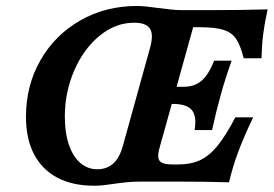

<svg xmlns="http://www.w3.org/2000/svg" viewBox="-20 -602 904 634"><path d="M65.8 -216.5Q65.8 -319.8 113.6 -403.2Q161.4 -486.7 245.1 -534.5Q328.8 -582.3 432.6 -582.3Q455.3 -582.3 501.1 -575.8Q521.9 -573 542.5 -570.8Q563 -568.5 583.1 -568.5H669.3Q773.4 -568.5 863.7 -571Q854 -526.6 849.4 -491.5Q844.8 -456.4 843.5 -409.7H784.7Q774.2 -451.6 760.1 -473Q746 -494.4 718.5 -503.2Q691.1 -512.1 640.3 -512.1H617.9L508 -118.1Q500.9 -94.2 502.7 -81.5Q504.5 -68.9 516.2 -63.9Q527.8 -58.9 552.2 -58.9H567.9Q609.6 -58.9 639.9 -72.7Q670.1 -86.5 697.5 -119.7Q724.9 -153 757.2 -214.6H816Q784.8 -149.4 766.4 -99.8Q747.9 -50.2 736.3 0Q653.3 -2.4 561.5 -2.4H446.7Q421 -2.4 398.7 -0.2Q376.3 2 354.2 5.3Q338.8 7.7 322.8 9.5Q306.8 11.3 291.4 11.3Q219.4 11.3 169.1 -15.4Q118.8 -42.1 92.3 -92.9Q65.8 -143.7 65.8 -216.5ZM385.7 -120.2 475.7 -444.9Q487.7 -488.5 474.9 -507.7Q462.2 -527 422.9 -527Q361.3 -527 308.6 -483.7Q255.9 -440.3 225 -368.8Q194.1 -297.3 194.1 -216.9Q194.1 -162.8 207.7 -123.6Q221.3 -84.4 245.5 -63.7Q269.8 -43.1 301 -43.1Q332.9 -43.1 353.8 -61.9Q374.7 -80.6 385.7 -120.2ZM521.5 -315.3H629.9L613.8 -258.9H505.7ZM549.2 -258.9 585.2 -315.3Q611.8 -315.3 630.2 -325Q648.6 -334.6 662 -353.4Q675.4 -372.1 687.1 -401.6H744.8Q731.3 -364 716.7 -316.1L708.6 -287.1Q693.2 -232.6 680.3 -172.6H622.6Q630.2 -216.6 614.1 -237.7Q598.1 -258.9 549.2 -258.9Z"/></svg>

Font: Playfair Micro SmCond SmLight
Style: Italic
Weight: 360
Width: 4
Italic angle: -15.6°
Designer: Claus Eggers Sørensen
Foundry: Claus Eggers Sørensen
Version: Version 2.203;Glyphs 3.3 (3326)